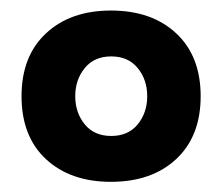

<svg xmlns="http://www.w3.org/2000/svg" viewBox="-20 -805 429 370"><path d="M193.8 -454.6Q115.7 -454.6 68.6 -498.3Q21.5 -542 21.5 -619.6Q21.5 -696.8 68.6 -740.7Q115.7 -784.7 193.8 -784.7Q272.5 -784.7 319.6 -740.7Q366.7 -696.8 366.7 -619.6Q366.7 -542.5 319.6 -498.5Q272.5 -454.6 193.8 -454.6ZM194.3 -543Q227.1 -543 245.4 -565.4Q263.7 -587.9 263.7 -619.6Q263.7 -651.4 245.4 -673.8Q227.1 -696.3 194.3 -696.3Q161.6 -696.3 143.3 -673.8Q125 -651.4 125 -619.6Q125 -587.9 143.3 -565.4Q161.6 -543 194.3 -543Z"/></svg>

Font: Anton SC
Style: Regular
Weight: 400
Designer: Vernon Adams
Foundry: Vernon Adams
Version: Version 2.116; ttfautohint (v1.8.4.7-5d5b)